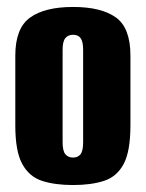

<svg xmlns="http://www.w3.org/2000/svg" viewBox="-20 -524 419 552"><path d="M190 8Q138 8 101 -4Q64 -16 44 -52.5Q24 -89 24 -163V-364Q24 -443 66.5 -473.5Q109 -504 190 -504Q271 -504 313 -474Q355 -444 355 -364V-164Q355 -89 335.5 -52.5Q316 -16 279 -4Q242 8 190 8ZM190 -71Q204 -71 211.5 -80.5Q219 -90 219 -115V-381Q219 -404 212 -414Q205 -424 190 -424Q176 -424 168 -414.5Q160 -405 160 -381V-115Q160 -90 168 -80.5Q176 -71 190 -71Z"/></svg>

Font: Alumni Sans ExtraBold
Style: Regular
Weight: 800
Designer: Robert E. Leuschke
Foundry: Robert E. Leuschke
Version: Version 1.018